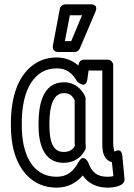

<svg xmlns="http://www.w3.org/2000/svg" viewBox="-20 -827 616 882"><path d="M80 -250V-260C80 -379 113 -461 173 -496C192 -507 214 -513 241 -513C287 -513 313 -490 335 -452C335 -452 374 -415 381 -461L387 -503H450V-171C450 -147 449 -107 480 -88C484 -85 490 -83 494 -82L501 -18C493 -16 486 -15 473 -15C426 -15 401 -37 386 -79C386 -79 365 -126 341 -83C318 -41 290 -15 240 -15C126 -15 80 -123 80 -250ZM340 -526C316 -547 282 -563 241 -563C207 -563 175 -555 148 -539C65 -490 30 -386 30 -260V-250C30 -210 34 -174 42 -140C65 -47 128 35 240 35C293 35 332 12 360 -21C384 14 423 35 473 35C500 35 555 29 552 -5L542 -111C538 -152 507 -131 507 -131H506C504 -134 500 -150 500 -171V-528C500 -539 490 -553 475 -553H365C350 -553 342 -541 340 -526ZM371 -384C354 -419 324 -449 273 -449C173 -449 157 -338 157 -260V-250C157 -172 178 -79 272 -79C321 -79 354 -104 372 -140C374 -143 374 -147 374 -151C374 -160 373 -167 373 -171V-373C373 -377 373 -381 371 -384ZM323 -367V-171C323 -165 324 -162 324 -157C313 -139 300 -129 272 -129C226 -129 207 -171 207 -250V-260C207 -345 227 -399 273 -399C300 -399 311 -389 323 -367ZM301 -757H357L307 -638H278ZM280 -807C270 -807 257 -799 255 -787L223 -618C218 -591 241 -588 248 -588H323C332 -588 342 -594 346 -603L418 -772C435 -811 395 -807 395 -807Z"/></svg>

Font: Asimov
Style: NarOu
Weight: 500
Designer: Google
Version: Version 2.000980; 2014